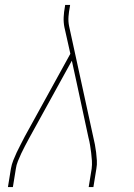

<svg xmlns="http://www.w3.org/2000/svg" viewBox="-20 -755 540 775"><path d="M12 0 24 -74Q27 -91 33.5 -107.5Q40 -124 47.5 -140Q55 -156 63.5 -172Q72 -188 80 -204L264 -538L240 -645Q236 -665 237 -686Q238 -707 242 -728L243 -735H263L262 -728Q258 -708 256.5 -688Q255 -668 259 -649L356 -204Q360 -188 363 -172Q366 -156 368 -140Q370 -124 371 -107Q372 -90 369 -74L357 0H338L350 -74Q352 -90 351 -106Q350 -122 348 -138Q346 -154 343.5 -169.5Q341 -185 337 -200L289 -423L270 -510L97 -196Q89 -181 81 -166Q73 -151 66 -136Q59 -121 52.5 -105Q46 -89 44 -74L32 0Z"/></svg>

Font: Iosevka Curly Slab ThObl
Style: Regular
Weight: 100
Italic angle: -9°
Monospace: yes
Designer: Belleve Invis
Foundry: Belleve Invis
Version: Version 11.0.0; ttfautohint (v1.8.3)